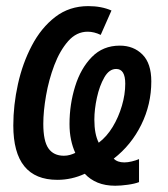

<svg xmlns="http://www.w3.org/2000/svg" viewBox="-20 -570 541 619"><path d="M351.6 28.8Q319.3 28.8 294.9 18.8Q270.5 8.8 253.4 -9.8Q210.9 9.8 165 9.8Q22.9 9.8 22.9 -165.5Q22.9 -231 37.8 -298.6Q52.7 -366.2 82.8 -423.3Q112.8 -480.5 158.2 -515.4Q203.6 -550.3 264.6 -550.3Q307.1 -550.3 339.4 -536.1L304.7 -457.5Q283.2 -467.8 262.7 -467.8Q226.6 -467.8 199.7 -437.3Q172.9 -406.7 155 -359.6Q137.2 -312.5 128.4 -261.7Q119.6 -210.9 119.6 -170.9Q119.6 -115.2 136.2 -91.6Q152.8 -67.9 186 -67.9Q196.3 -67.9 205.6 -70.6Q214.8 -73.2 222.7 -77.1Q213.9 -96.2 209 -119.6Q204.1 -143.1 204.1 -169.9Q204.1 -233.4 222.2 -291.5Q240.2 -349.6 276.1 -386.2Q312 -422.9 366.2 -422.9Q410.6 -422.9 439.2 -394.3Q467.8 -365.7 467.8 -307.6Q467.8 -233.4 435.5 -168Q403.3 -102.5 346.7 -58.6Q358.4 -46.4 380.9 -46.4Q392.1 -46.4 405 -49.6Q418 -52.7 428.2 -57.1V17.1Q414.6 22.5 392.1 25.6Q369.6 28.8 351.6 28.8ZM298.3 -109.9Q324.2 -129.4 343.3 -160.9Q362.3 -192.4 373 -229Q383.8 -265.6 383.8 -300.3Q383.8 -347.7 354.5 -347.7Q332 -347.7 316.4 -320.6Q300.8 -293.5 292.5 -255.4Q284.2 -217.3 284.2 -184.1Q284.2 -137.7 298.3 -109.9Z"/></svg>

Font: Open Sans Condensed SemiBold
Style: Italic
Weight: 600
Width: 3
Italic angle: -12°
Designer: Monotype Design Team
Foundry: Monotype Imaging Inc.
Version: Version 3.000; ttfautohint (v1.8.4)